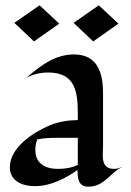

<svg xmlns="http://www.w3.org/2000/svg" viewBox="-20 -694 494 723"><path d="M442 -66C432 -62 421 -58 410 -58C375 -58 367 -80 367 -110C367 -122 368 -133 368 -145V-343C368 -418 348 -489 259 -489C186 -489 132 -446 79 -401C104 -414 132 -421 161 -421C265 -421 273 -347 273 -263V-242C236 -241 199 -236 165 -221C104 -195 17 -138 17 -64C17 -11 66 7 111 7C170 7 225 -21 272 -54C272 -25 274 9 312 9C375 9 394 -45 442 -66ZM273 -73C250 -62 224 -58 199 -58C151 -58 113 -77 113 -130C113 -144 116 -157 120 -169C144 -174 169 -175 194 -175C212 -175 273 -175 273 -175ZM352 -674 257 -608 331 -538 426 -605ZM129 -674 34 -608 108 -538 203 -605Z"/></svg>

Font: Fondamento
Style: Regular
Weight: 400
Designer: Astigmatic (AOETI)
Foundry: Astigmatic (AOETI)
Version: Version 1.001